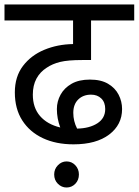

<svg xmlns="http://www.w3.org/2000/svg" viewBox="-20 -642 617 854"><path d="M307 0Q229 0 170.5 -27.5Q112 -55 79 -106.5Q46 -158 46 -231Q46 -301 82 -348.5Q118 -396 177 -420.5Q236 -445 305 -446V-551H0V-622H577V-551H385V-375H346Q282 -375 247.5 -366.5Q213 -358 188 -341Q158 -322 142 -292Q126 -262 126 -221Q126 -163 158 -126Q190 -89 248 -75Q233 -115 233 -157Q233 -191 249.5 -221Q266 -251 298.5 -269.5Q331 -288 380 -288Q429 -288 460.5 -269.5Q492 -251 507.5 -221Q523 -191 523 -157Q523 -87 465.5 -43.5Q408 0 307 0ZM306 -140Q306 -103 323 -70Q378 -71 413 -93.5Q448 -116 448 -157Q448 -187 430.5 -204Q413 -221 385 -221Q350 -221 328 -199.5Q306 -178 306 -140ZM221 134Q221 110 237.5 93Q254 76 276 76Q299 76 315 93Q331 110 331 134Q331 159 315 175.5Q299 192 276 192Q254 192 237.5 175.5Q221 159 221 134Z"/></svg>

Font: TSCustom
Style: Regular
Weight: 400
Designer: Monotype Design Team
Foundry: Monotype Imaging Inc.
Version: Version 2.004; ttfautohint (v1.8.3) -l 8 -r 50 -G 200 -x 14 